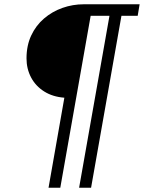

<svg xmlns="http://www.w3.org/2000/svg" viewBox="-20 -706 673 898"><path d="M207 172 281 -249Q227 -253 187 -278Q147 -303 125.5 -343.5Q104 -384 104 -433Q104 -493 126 -540Q148 -587 186 -619.5Q224 -652 272 -669Q320 -686 372 -686H633L624 -632H548L406 172H350L492 -632H404L262 172Z"/></svg>

Font: Archivo SemiExpanded ExtraLight
Style: Italic
Weight: 250
Width: 6
Italic angle: -10°
Designer: Hector Gatti
Foundry: Omnibus-Type
Version: Version 2.001